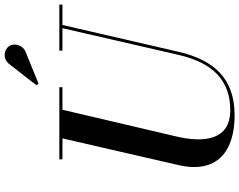

<svg xmlns="http://www.w3.org/2000/svg" viewBox="-123 -906 1044 838"><g transform="rotate(-90 399.0 -487.0)"><path d="M588.5 -896C620 -906.5 632.5 -944 617 -968.5C603.5 -990.5 562.5 -1000.5 537 -967L446 -850L453.5 -841ZM122.5 -750V-736.5H214L97.5 -230C59.5 -66 152 15 315 15C473 15 556 -73 592 -230L709 -736.5H798V-750H597V-736.5H695L578.5 -230C544 -80 467 -4 337 -4C208 -4 193 -115 222.5 -240L339 -736.5H437.5V-750Z"/></g></svg>

Font: Bodoni* 16pt Medium
Style: Italic
Weight: 500
Italic angle: -13°
Version: Version 2.3